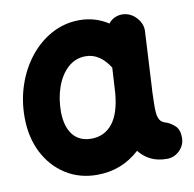

<svg xmlns="http://www.w3.org/2000/svg" viewBox="-73 -637 785 778"><g transform="rotate(-10 319.5 -248.0)"><path d="M555.2 52.2Q517.6 52.2 489.3 38.3Q460.9 24.4 441.4 -1Q367.2 66.9 266.1 66.9Q193.4 66.9 137 31Q80.6 -4.9 48.6 -67.6Q16.6 -130.4 16.1 -210.9Q15.6 -281.7 37.1 -345.2Q58.6 -408.7 97.7 -457.8Q136.7 -506.8 189.2 -534.9Q241.7 -563 303.2 -563Q367.2 -563 420.9 -528.3Q431.6 -543 449.2 -550.3Q466.8 -557.6 486.8 -555.2Q517.1 -550.8 538.1 -525.9Q559.1 -501 557.1 -471.7L544.9 -243.2Q544.4 -235.8 543.9 -228.5Q543 -207.5 542.5 -181.9Q542 -156.2 543 -143.6Q543.9 -125.5 550.8 -111.8Q557.6 -98.1 579.6 -92.3Q597.2 -85.9 613.5 -70.3Q629.9 -54.7 629.9 -22Q629.9 8.3 607.9 30.3Q585.9 52.2 555.2 52.2ZM268.1 -81.5Q322.3 -81.5 355.2 -123Q388.2 -164.6 395 -248.5Q395 -254.9 395.5 -260.3Q395.5 -263.2 396 -266.1L400.9 -350.6Q381.8 -380.9 357.2 -397.7Q332.5 -414.6 301.8 -414.6Q260.3 -414.6 229.2 -386.5Q198.2 -358.4 181.6 -311.8Q165 -265.1 165 -209Q166 -147.9 192.6 -114.7Q219.2 -81.5 268.1 -81.5Z"/></g></svg>

Font: Mikhak-FD ExtraBold
Style: Regular
Weight: 800
Designer: Amin Abedi
Version: Version 3.2